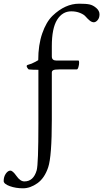

<svg xmlns="http://www.w3.org/2000/svg" viewBox="-117 -726 556 1034"><path d="M162.1 -478V-421.9Q162.1 -399.9 187 -399.9H305.2Q309.1 -400.4 309.1 -388.7Q309.1 -377 305.2 -364.3Q301.3 -351.6 295.9 -352.1H202.1Q177.7 -352.1 169.9 -348.1Q162.1 -344.2 162.1 -335V-82Q162.1 116.2 142.6 174.8Q123 233.4 84.5 260.7Q45.9 288.1 6.8 288.1Q-32.2 288.1 -64.5 276.4Q-96.7 264.6 -97.2 249Q-97.2 226.1 -85.9 209.5Q-74.2 192.9 -61.5 192.9Q-48.8 192.4 -28.3 221.7Q-7.8 251 14.2 251Q63.5 251 80.6 190.9Q89.8 157.7 89.8 -60.1V-350.1Q59.1 -350.1 38.1 -352.1Q35.2 -352.5 29.3 -362.3Q23.4 -372.1 30.8 -376Q55.7 -382.8 70.3 -391.6Q85 -400.4 88.9 -401.9Q88.9 -483.9 110.4 -545.9Q131.8 -607.9 166 -641.1Q233.9 -706.1 309.1 -706.1Q347.2 -706.1 365.2 -702.1Q383.8 -698.2 401.4 -683.1Q418.9 -668 418.9 -648.9Q418.9 -629.9 409.2 -618.2Q399.4 -606.4 388.2 -606Q377 -606.4 366.2 -615.2Q355.5 -624 345.2 -635.7Q335.9 -647.5 314.5 -656.2Q293 -665 267.1 -665Q218.8 -665 190.4 -619.1Q162.1 -573.2 162.1 -478Z"/></svg>

Font: EBGaramond
Style: Regular
Weight: 400
Version: Version 000.012g